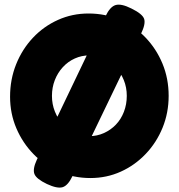

<svg xmlns="http://www.w3.org/2000/svg" viewBox="-20 -758 782 839"><path d="M375 20Q302.2 20 238.6 -7.5Q175 -35 127 -84Q79 -133 51.5 -197.4Q24 -261.8 24 -335.4Q24 -411 50.5 -477.1Q77.1 -543.3 124 -593.1Q171 -643 233.4 -671Q295.7 -699 366.8 -699Q440 -699 503.6 -671.6Q567.2 -644.2 614.9 -595Q662.6 -545.8 689.8 -480.4Q717 -415 717 -339.1Q717 -265.3 690.5 -200.1Q664 -135 616.7 -85.4Q569.4 -35.7 507.7 -7.9Q446 20 375 20ZM370.2 -163Q404 -163 434 -176.5Q464 -190 486.5 -213.5Q509 -237 521.5 -269.5Q534 -301.9 534 -339.3Q534 -376 521 -408Q508 -440 485.5 -464.5Q463 -489 433.6 -502.5Q404.1 -516 370.6 -516Q337 -516 307 -502.5Q277 -489 254.5 -464.5Q232 -440 219.5 -407.8Q207 -375.7 207 -339Q207 -302.5 220 -270.2Q233 -238 255.5 -214.2Q277.9 -190.4 307.5 -176.7Q337 -163 370.2 -163ZM185 46Q139 24 130.5 2.5Q122 -19 141 -60L441 -687Q461 -729 485.5 -736Q510 -743 554 -721Q603 -697 610 -675Q617 -653 596 -610L297 11Q277 53 253.5 60Q230 67 185 46Z"/></svg>

Font: Fredoka Light
Style: Regular
Weight: 300
Designer: Ben Nathan
Foundry: Milena B. Brandão, Ben Nathan
Version: Version 2.001